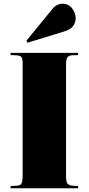

<svg xmlns="http://www.w3.org/2000/svg" viewBox="-20 -1015 478 1035"><path d="M37 0V-12L71 -14Q90 -15 96 -26Q102 -37 102 -70V-673Q102 -698 95.5 -707Q89 -716 66 -717L37 -718V-730H401V-718L368 -717Q350 -716 343 -705Q336 -694 336 -667V-66Q336 -35 343.5 -25.5Q351 -16 370 -14L401 -12V0ZM129 -785 122 -795 261 -965Q275 -982 289 -988.5Q303 -995 316 -995Q350 -995 369 -969.5Q388 -944 388 -916Q388 -894 374.5 -875Q361 -856 325 -845Z"/></svg>

Font: Display Black
Style: Regular
Weight: 900
Designer: Latin by Veronika Burian and Jose Scaglione. Greek by Irene Vlachou. Cyrillic by Vera Evstafieva.
Foundry: TypeTogether
Version: Version 3.002